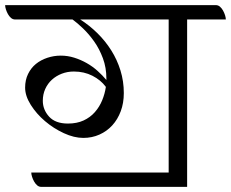

<svg xmlns="http://www.w3.org/2000/svg" viewBox="-59 -722 901 749"><path d="M671 -646V7H102Q93 7 86 1Q79 -5 74 -14Q69 -23 66 -32.5Q63 -42 63 -49H599V-646H254Q290 -623 321 -592.5Q352 -562 375 -525.5Q398 -489 411 -447Q424 -405 424 -359Q424 -320 412 -288Q400 -256 379 -233Q358 -210 329 -197Q300 -184 266 -184Q230 -184 190 -202.5Q150 -221 116.5 -249.5Q83 -278 61 -313Q39 -348 39 -380Q39 -410 50.5 -433.5Q62 -457 81 -472.5Q100 -488 125.5 -496.5Q151 -505 178 -505Q205 -505 230.5 -497Q256 -489 279 -476Q302 -463 321.5 -445.5Q341 -428 356 -410V-416Q356 -458 342.5 -494.5Q329 -531 308.5 -560Q288 -589 265 -611Q242 -633 224 -646H0Q-9 -646 -16 -652Q-23 -658 -28 -667Q-33 -676 -36 -685.5Q-39 -695 -39 -702H783Q792 -702 799 -696Q806 -690 811 -681Q816 -672 819 -662.5Q822 -653 822 -646ZM206 -240Q241 -240 267 -252Q293 -264 311 -284.5Q329 -305 339.5 -330.5Q350 -356 354 -383Q334 -410 301.5 -426.5Q269 -443 229 -443Q204 -443 182 -434.5Q160 -426 143.5 -411Q127 -396 117.5 -375Q108 -354 108 -329Q108 -294 132.5 -267Q157 -240 206 -240Z"/></svg>

Font: Gotu
Style: Regular
Weight: 400
Designer: Sarang Kulkarni & Kailash Malviya
Foundry: Ek Type
Version: Version 2.320;hotconv 1.0.109;makeotfexe 2.5.65596; ttfautoh